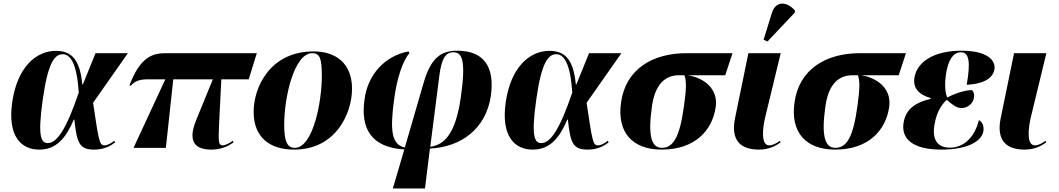

<svg xmlns="http://www.w3.org/2000/svg" viewBox="-20 -837 5993 1087"><path d="M202 10C299 10 353 -55 398 -160H401C415 -28 429 10 513 10C572 10 609 -13 632 -31L627 -40C607 -24 587 -14 571 -14C542 -14 539 -43 507 -255L704 -536H521L449 -359H446C432 -505 382 -549 296 -549C183 -549 77 -455 49 -257C22 -65 100 10 202 10ZM251 -27C215 -27 191 -55 222 -273C251 -481 289 -530 335 -530C379 -530 415 -478 426 -313C355 -104 302 -27 251 -27Z M736 0H919L961 -388H1185L1089 -153C1045 -43 1077 10 1176 10C1218 10 1259 0 1302 -31L1298 -40C1282 -27 1254 -14 1241 -14C1213 -14 1217 -48 1221 -148L1233 -388H1388L1434 -536H917C841 -536 773 -512 713 -354L719 -351C746 -380 771 -388 821 -388H916Z M1645 10C1886 10 1973 -201 1973 -334C1973 -484 1875 -546 1756 -546C1507 -546 1416 -341 1416 -204C1416 -60 1506 10 1645 10ZM1649 0C1607 0 1589 -35 1589 -130C1589 -290 1646 -536 1748 -536C1790 -536 1802 -508 1802 -407C1802 -259 1752 0 1649 0Z M2204 230H2386L2414 4C2589 -4 2732 -107 2759 -295C2782 -462 2717 -550 2568 -550C2475 -550 2418 -507 2378 -367L2272 -2C2198 -18 2186 -94 2212 -279C2227 -393 2260 -493 2298 -536L2293 -546C2155 -520 2062 -411 2044 -276C2020 -112 2079 -2 2269 9ZM2467 -406C2479 -502 2501 -541 2546 -541C2596 -541 2619 -499 2589 -287C2559 -77 2495 -17 2416 -6Z M2996 10C3093 10 3147 -55 3192 -160H3195C3209 -28 3223 10 3307 10C3366 10 3403 -13 3426 -31L3421 -40C3401 -24 3381 -14 3365 -14C3336 -14 3333 -43 3301 -255L3498 -536H3315L3243 -359H3240C3226 -505 3176 -549 3090 -549C2977 -549 2871 -455 2843 -257C2816 -65 2894 10 2996 10ZM3045 -27C3009 -27 2985 -55 3016 -273C3045 -481 3083 -530 3129 -530C3173 -530 3209 -478 3220 -313C3149 -104 3096 -27 3045 -27Z M3726 10C3915 10 4013 -99 4032 -231C4047 -335 3965 -397 3873 -411H4086L4127 -536H3867C3672 -536 3522 -444 3496 -257C3472 -89 3559 10 3726 10ZM3727 0C3668 0 3647 -68 3671 -235C3689 -363 3748 -411 3824 -411H3855C3866 -379 3867 -339 3852 -234C3828 -61 3792 0 3727 0Z M4325 -602 4479 -765 4481 -777C4437 -828 4373 -836 4350 -764L4303 -612ZM4277 10C4332 10 4371 -10 4399 -31L4396 -40C4380 -29 4357 -14 4335 -14C4287 -14 4297 -109 4312 -173L4400 -536H4217L4141 -166C4116 -40 4175 10 4277 10Z M4708 10C4897 10 4995 -99 5014 -231C5029 -335 4947 -397 4855 -411H5068L5109 -536H4849C4654 -536 4504 -444 4478 -257C4454 -89 4541 10 4708 10ZM4709 0C4650 0 4629 -68 4653 -235C4671 -363 4730 -411 4806 -411H4837C4848 -379 4849 -339 4834 -234C4810 -61 4774 0 4709 0Z M5309 10C5468 10 5543 -43 5548 -99C5550 -122 5543 -147 5522 -157C5495 -50 5429 -1 5358 -1C5283 -1 5256 -51 5271 -134C5284 -207 5312 -246 5340 -272C5364 -251 5393 -225 5423 -225C5458 -225 5489 -251 5494 -283C5498 -305 5492 -318 5483 -327C5447 -327 5390 -310 5343 -285C5332 -308 5325 -358 5338 -431C5351 -498 5376 -541 5420 -541C5468 -541 5475 -484 5453 -357C5562 -363 5602 -401 5610 -444C5618 -492 5575 -550 5423 -550C5273 -550 5173 -491 5157 -398C5147 -339 5183 -300 5249 -282L5248 -277C5171 -259 5110 -225 5096 -145C5079 -50 5149 10 5309 10Z M5781 10C5836 10 5875 -10 5903 -31L5900 -40C5884 -29 5861 -14 5839 -14C5791 -14 5801 -109 5816 -173L5904 -536H5721L5645 -166C5620 -40 5679 10 5781 10Z"/></svg>

Font: Noto Serif Display ExtraBold
Style: Italic
Weight: 800
Italic angle: -12°
Designer: Monotype Design Team
Foundry: Monotype Imaging Inc.
Version: Version 2.009